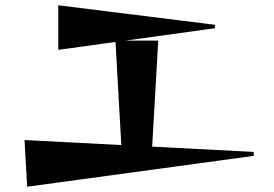

<svg xmlns="http://www.w3.org/2000/svg" viewBox="-20 -721 1040 728"><path d="M83 -13 73 -190 440 -171 418 -562 201 -532V-701L795 -627V-614L455 -567H580L557 -165L942 -145V-130Z"/></svg>

Font: Reggae One
Style: Regular
Weight: 400
Designer: Fontworks Inc.
Foundry: Fontworks Inc.
Version: Version 1.100